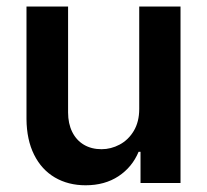

<svg xmlns="http://www.w3.org/2000/svg" viewBox="-20 -550 622 577"><path d="M398.4 -530.3H522.5V0H402.3V-93.8H396.5Q377.4 -47.9 336.2 -20.5Q294.9 6.8 237.3 6.8Q185.1 6.8 145 -16.6Q105 -40 82.5 -85Q60.1 -129.9 59.6 -192.4V-530.3H184.6V-211.9Q184.6 -178.7 197 -153.6Q209.5 -128.4 232.2 -115Q254.9 -101.6 285.2 -101.6Q313.5 -101.6 339.6 -115.5Q365.7 -129.4 382.1 -156.7Q398.4 -184.1 398.4 -222.7Z"/></svg>

Font: Pretendard SemiBold
Style: Regular
Weight: 600
Designer: Base glyphs from Inter by Rasmus Andersson; Hangeul glyphs from Noto Sans CJK(Source Han Sans) by Jang Soo-young and Kan
Foundry: Kil Hyung-jin
Version: Version 1.309